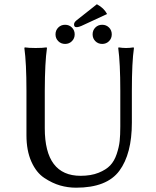

<svg xmlns="http://www.w3.org/2000/svg" viewBox="-20 -870 732 900"><path d="M434.1 -850.1Q467.3 -832.5 481.9 -804.2L371.1 -752.9Q349.6 -742.2 338.4 -742.7Q326.7 -742.7 327.1 -755.9Q327.1 -765.1 338.4 -774.4ZM253.2 -677Q240.2 -689.9 240.2 -709Q240.2 -728 253.2 -741Q266.1 -753.9 285.2 -753.9Q304.2 -753.9 317.1 -741Q330.1 -728 330.1 -709Q330.1 -689.9 317.1 -677Q304.2 -664.1 285.2 -664.1Q266.1 -664.1 253.2 -677ZM427 -677Q414.1 -689.9 414.1 -709Q414.1 -728 427 -741Q439.9 -753.9 459 -753.9Q478 -753.9 491 -741Q503.9 -728 503.9 -709Q503.9 -689.9 491 -677Q478 -664.1 459 -664.1Q439.9 -664.1 427 -677ZM543.9 -444.8Q543.9 -573.7 534.2 -645L536.1 -647.9Q554.2 -645 571 -645Q587.9 -645 606 -647.9L607.9 -645Q598.1 -579.1 598.1 -444.8V-294.9Q598.1 -148.9 539.6 -69.6Q481 9.8 336.9 9.8Q297.9 9.8 261.5 -0.7Q225.1 -11.2 187.5 -36.1Q149.9 -61 127 -112.5Q104 -164.1 104 -235.8V-444.8Q104 -573.7 94.2 -645L96.2 -647.9Q114.3 -645 147.2 -645Q180.2 -645 198.2 -647.9L200.2 -645Q190.4 -579.1 189.9 -444.8V-269Q189.9 -45.9 357.9 -45.9Q406.7 -45.9 441.9 -60.1Q477.1 -74.2 496.6 -94.7Q516.1 -115.2 527.1 -148.2Q538.1 -181.2 541 -209.5Q543.9 -237.8 543.9 -276.9Z"/></svg>

Font: Biolilbert
Style: Regular
Weight: 400
Designer: Philipp H. Poll
Foundry: Philipp H. Poll
Version: Version 1.1.0